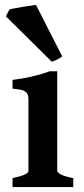

<svg xmlns="http://www.w3.org/2000/svg" viewBox="-20 -758 340 778"><path d="M30.8 0V-36.1Q65.9 -43.9 80.1 -50.8Q95.2 -57.6 95.2 -64.9V-315.9V-356.9Q95.2 -372.1 88.9 -380.9Q84 -387.7 69.8 -393.1Q63 -395 30.8 -398.9V-434.1Q81.5 -440.9 109.9 -448.2Q148.9 -457 181.2 -469.2H211.9V-64.9Q211.9 -60.1 227.1 -50.8Q239.3 -43.9 276.9 -36.1V0ZM231.9 -529.8Q228 -525.9 224.1 -523.9Q222.2 -522.9 218.5 -520.5Q214.8 -518.1 212.9 -517.1Q210.9 -516.1 207 -514.6Q203.1 -513.2 201.2 -512.2Q199.2 -511.2 189.9 -507.8L3.9 -691.9L18.1 -719.2Q25.9 -722.2 38.1 -724.1L70.8 -730Q75.7 -731 86.9 -732.4Q98.1 -733.9 104 -734.9Q120.1 -737.8 126 -737.8Z"/></svg>

Font: Gentium Basic
Style: Bold
Weight: 700
Designer: J. Victor Gaultney and Annie Olsen
Foundry: SIL International
Version: Version 1.100